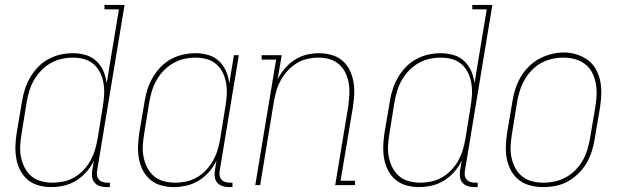

<svg xmlns="http://www.w3.org/2000/svg" viewBox="-20 -755 2540 783"><path d="M189 8Q162 8 137 1Q112 -6 93 -22Q74 -38 62.5 -60.5Q51 -83 46.5 -108Q42 -133 43 -160Q44 -187 48 -213L70 -343Q74 -368 82 -392.5Q90 -417 103.5 -440Q117 -463 136 -482.5Q155 -502 178.5 -514.5Q202 -527 227 -532.5Q252 -538 278 -538Q305 -538 330 -530.5Q355 -523 373.5 -505.5Q392 -488 402 -464.5Q412 -441 415 -415L465 -717H406V-735H488L376 -59Q374 -49 375.5 -39.5Q377 -30 383 -23Q389 -16 398 -13Q407 -10 417 -10H428V8H414Q400 8 387.5 4Q375 0 366.5 -9.5Q358 -19 356 -32Q354 -45 356 -59L363 -100Q351 -75 332.5 -54Q314 -33 290.5 -18.5Q267 -4 240.5 2Q214 8 189 8ZM195 -10Q217 -10 240 -15Q263 -20 283.5 -32Q304 -44 321 -62Q338 -80 349.5 -101Q361 -122 367.5 -144Q374 -166 378 -189L399 -319Q403 -343 404.5 -366.5Q406 -390 402.5 -413Q399 -436 389.5 -456.5Q380 -477 363.5 -492Q347 -507 324.5 -513.5Q302 -520 278 -520Q255 -520 232 -515Q209 -510 187.5 -498Q166 -486 148.5 -468Q131 -450 119 -429Q107 -408 100 -385.5Q93 -363 89 -340L68 -210Q64 -186 62.5 -162Q61 -138 65.5 -115Q70 -92 80.5 -71.5Q91 -51 108 -36.5Q125 -22 148 -16Q171 -10 195 -10Z M689 8Q662 8 637 1Q612 -6 593 -22Q574 -38 562.5 -60.5Q551 -83 546.5 -108Q542 -133 543 -160Q544 -187 548 -213L570 -343Q574 -368 582 -392.5Q590 -417 603.5 -440Q617 -463 636 -482.5Q655 -502 678.5 -514.5Q702 -527 727 -532.5Q752 -538 778 -538Q805 -538 830 -530.5Q855 -523 873.5 -505.5Q892 -488 902 -464.5Q912 -441 915 -415L934 -530H954L876 -59Q874 -49 875.5 -39.5Q877 -30 883 -23Q889 -16 898 -13Q907 -10 917 -10H928V8H914Q900 8 887.5 4Q875 0 866.5 -9.5Q858 -19 856 -32Q854 -45 856 -59L863 -100Q851 -75 832.5 -54Q814 -33 790.5 -18.5Q767 -4 740.5 2Q714 8 689 8ZM695 -10Q717 -10 740 -15Q763 -20 783.5 -32Q804 -44 821 -62Q838 -80 849.5 -101Q861 -122 867.5 -144Q874 -166 878 -189L899 -319Q903 -342 904.5 -366Q906 -390 902.5 -413Q899 -436 889.5 -456.5Q880 -477 863.5 -492Q847 -507 824.5 -513.5Q802 -520 778 -520Q755 -520 732 -515Q709 -510 687.5 -498Q666 -486 648.5 -468Q631 -450 619 -429Q607 -408 600 -385.5Q593 -363 589 -340L568 -210Q564 -186 562.5 -162Q561 -138 565.5 -115Q570 -92 580.5 -71.5Q591 -51 608 -36.5Q625 -22 648 -16Q671 -10 695 -10Z M1021 0 1106 -512H1047V-530H1129L1112 -432Q1124 -455 1142 -476Q1160 -497 1182.5 -511.5Q1205 -526 1230.5 -532Q1256 -538 1281 -538Q1307 -538 1332 -531Q1357 -524 1376 -508Q1395 -492 1406 -469Q1417 -446 1421.5 -421Q1426 -396 1424.5 -369.5Q1423 -343 1419 -317L1369 -18H1428V0H1347L1400 -320Q1403 -343 1404.5 -367Q1406 -391 1402.5 -413.5Q1399 -436 1389.5 -456.5Q1380 -477 1363.5 -492Q1347 -507 1325 -513.5Q1303 -520 1279 -520Q1257 -520 1234 -515Q1211 -510 1190.5 -497.5Q1170 -485 1153.5 -467Q1137 -449 1125.5 -428.5Q1114 -408 1107.5 -386Q1101 -364 1097 -341L1041 0Z M1689 8Q1662 8 1637 1Q1612 -6 1593 -22Q1574 -38 1562.5 -60.5Q1551 -83 1546.5 -108Q1542 -133 1543 -160Q1544 -187 1548 -213L1570 -343Q1574 -368 1582 -392.5Q1590 -417 1603.5 -440Q1617 -463 1636 -482.5Q1655 -502 1678.5 -514.5Q1702 -527 1727 -532.5Q1752 -538 1778 -538Q1805 -538 1830 -530.5Q1855 -523 1873.5 -505.5Q1892 -488 1902 -464.5Q1912 -441 1915 -415L1965 -717H1906V-735H1988L1876 -59Q1874 -49 1875.5 -39.5Q1877 -30 1883 -23Q1889 -16 1898 -13Q1907 -10 1917 -10H1928V8H1914Q1900 8 1887.5 4Q1875 0 1866.5 -9.5Q1858 -19 1856 -32Q1854 -45 1856 -59L1863 -100Q1851 -75 1832.5 -54Q1814 -33 1790.5 -18.5Q1767 -4 1740.5 2Q1714 8 1689 8ZM1695 -10Q1717 -10 1740 -15Q1763 -20 1783.5 -32Q1804 -44 1821 -62Q1838 -80 1849.5 -101Q1861 -122 1867.5 -144Q1874 -166 1878 -189L1899 -319Q1903 -343 1904.5 -366.5Q1906 -390 1902.5 -413Q1899 -436 1889.5 -456.5Q1880 -477 1863.5 -492Q1847 -507 1824.5 -513.5Q1802 -520 1778 -520Q1755 -520 1732 -515Q1709 -510 1687.5 -498Q1666 -486 1648.5 -468Q1631 -450 1619 -429Q1607 -408 1600 -385.5Q1593 -363 1589 -340L1568 -210Q1564 -186 1562.5 -162Q1561 -138 1565.5 -115Q1570 -92 1580.5 -71.5Q1591 -51 1608 -36.5Q1625 -22 1648 -16Q1671 -10 1695 -10Z M2195 8Q2169 8 2143 1.5Q2117 -5 2097 -20.5Q2077 -36 2064.5 -58.5Q2052 -81 2047 -106.5Q2042 -132 2043 -159Q2044 -186 2048 -213L2070 -343Q2074 -368 2082 -393Q2090 -418 2103.5 -441Q2117 -464 2136.5 -483.5Q2156 -503 2179.5 -515.5Q2203 -528 2228.5 -534.5Q2254 -541 2279 -541Q2306 -541 2331.5 -533Q2357 -525 2377.5 -510Q2398 -495 2410.5 -472Q2423 -449 2428 -423.5Q2433 -398 2432 -371Q2431 -344 2427 -317L2405 -187Q2401 -162 2393 -137Q2385 -112 2371.5 -89Q2358 -66 2338.5 -47Q2319 -28 2295.5 -15Q2272 -2 2246.5 3Q2221 8 2195 8ZM2196 -10Q2219 -10 2242.5 -15Q2266 -20 2287 -31.5Q2308 -43 2326 -61Q2344 -79 2356 -100Q2368 -121 2375 -144Q2382 -167 2386 -190L2408 -320Q2412 -344 2413 -368.5Q2414 -393 2409.5 -416Q2405 -439 2394.5 -459.5Q2384 -480 2365.5 -494Q2347 -508 2324 -514Q2301 -520 2277 -520Q2253 -520 2230 -514.5Q2207 -509 2186 -497.5Q2165 -486 2148 -468Q2131 -450 2119 -429Q2107 -408 2100 -385.5Q2093 -363 2089 -340L2068 -210Q2064 -186 2062.5 -161.5Q2061 -137 2065.5 -114.5Q2070 -92 2080.5 -71.5Q2091 -51 2108.5 -36.5Q2126 -22 2149 -16Q2172 -10 2196 -10Z"/></svg>

Font: Iosevka Slab Thin
Style: Italic
Weight: 100
Italic angle: -9°
Monospace: yes
Designer: Belleve Invis
Foundry: Belleve Invis
Version: Version 11.1.1; ttfautohint (v1.8.3)